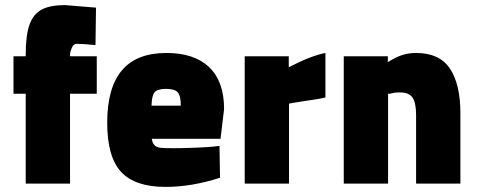

<svg xmlns="http://www.w3.org/2000/svg" viewBox="-20 -721 1879 754"><path d="M81 -353H33V-500H81V-507Q81 -581 95.5 -623Q110 -665 143 -683Q176 -701 235 -701L357 -691L355 -544Q303 -549 280 -549Q269 -549 262 -533Q255 -517 255 -506V-500H360V-353H255V0H81Z M401 -239Q401 -376 458.5 -444.5Q516 -513 634 -513Q743 -513 801.5 -457Q860 -401 860 -293L846 -176H576Q579 -158 587.5 -150Q596 -142 611 -140.5Q626 -139 662 -139Q698 -139 747.5 -141Q797 -143 815 -145L842 -148L844 -23Q733 13 630 13Q510 13 455.5 -46Q401 -105 401 -239ZM690 -306Q690 -345 678 -358.5Q666 -372 632 -372Q598 -372 587 -358.5Q576 -345 575 -306Z M941 -500H1114V-457Q1201 -502 1258 -513V-338Q1227 -331 1181 -325Q1173 -324 1131 -317L1115 -314V0H941Z M1330 -500H1503V-477Q1535 -497 1560 -505Q1585 -513 1614 -513Q1706 -513 1747 -451.5Q1788 -390 1788 -276V0H1614V-270Q1614 -316 1600.5 -337Q1587 -358 1551 -358Q1549 -358 1540 -358Q1531 -358 1511 -353H1504V0H1330Z"/></svg>

Font: Cairo Black
Style: Regular
Weight: 900
Designer: Mohamed Gaber, the designers of Titillium
Foundry: Kief Type Foundry
Version: Version 2.009; ttfautohint (v1.5.33-1714) -l 8 -r 50 -G 200 